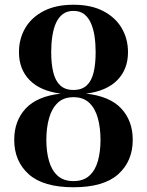

<svg xmlns="http://www.w3.org/2000/svg" viewBox="-20 -780 620 810"><path d="M290 10Q162.5 10 101.2 -45Q40 -100 40 -190Q40 -270 88.2 -322Q136.5 -374 236.5 -385Q150 -396 105 -442Q60 -488 60 -560Q60 -615.5 86 -660.8Q112 -706 163.5 -733Q215 -760 290 -760Q365 -760 416.2 -733Q467.5 -706 493.8 -660.8Q520 -615.5 520 -560Q520 -488 475 -442Q430 -396 343 -385Q443.5 -374 491.8 -322Q540 -270 540 -190Q540 -100 478.8 -45Q417.5 10 290 10ZM290 -16Q332 -16 357 -38.8Q382 -61.5 393 -100.8Q404 -140 404 -190Q404 -240 393 -280.8Q382 -321.5 357 -345.8Q332 -370 290 -370Q248 -370 223 -345.8Q198 -321.5 186.8 -280.8Q175.5 -240 175.5 -190Q175.5 -140 186.8 -100.8Q198 -61.5 223 -38.8Q248 -16 290 -16ZM290 -400.5Q325.5 -400.5 346 -419.8Q366.5 -439 375 -474.8Q383.5 -510.5 383.5 -560Q383.5 -596 378.8 -627.5Q374 -659 363.2 -683Q352.5 -707 334.8 -720.5Q317 -734 290 -734Q263 -734 245 -720.5Q227 -707 216.2 -683Q205.5 -659 200.8 -627.5Q196 -596 196 -560Q196 -510.5 204.8 -474.8Q213.5 -439 234 -419.8Q254.5 -400.5 290 -400.5Z"/></svg>

Font: Bodoni Moda SC 9pt SemiBold
Style: Regular
Weight: 600
Designer: Owen Earl
Foundry: indestructible type
Version: Version 2.005